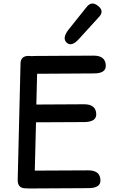

<svg xmlns="http://www.w3.org/2000/svg" viewBox="-20 -1051 665 1091"><path d="M171.9 -732.9Q166 -732.9 160.6 -731.9Q152.8 -733.4 142.6 -733.4Q97.7 -732.9 96.7 -691.4L80.6 -30.8Q79.1 18.1 123 19Q127 19 130.9 19Q135.7 20 141.6 20L483.4 18.1Q552.2 17.6 550.8 -27.3Q549.3 -83.5 480.5 -83L177.7 -81.5L184.6 -356L459.5 -357.4Q528.3 -358.4 526.9 -402.8Q525.4 -459 456.5 -458.5L186.5 -457L190.9 -631.8Q352.1 -632.8 513.7 -633.8Q582.5 -633.8 581.1 -678.7Q579.6 -735.4 510.7 -734.9ZM537.1 -1017.6Q501 -1046.9 473.1 -1012.2L371.6 -885.3Q331.5 -835.4 357.9 -809.6Q385.7 -782.2 428.2 -829.1L543.9 -956.1Q573.7 -988.8 537.1 -1017.6Z"/></svg>

Font: Comic Relief
Style: Regular
Weight: 400
Designer: Jeff Davis
Foundry: Loudifier
Version: Version 1.200; ttfautohint (v1.8.4.7-5d5b)